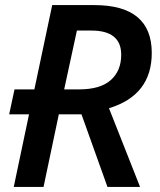

<svg xmlns="http://www.w3.org/2000/svg" viewBox="-20 -734 630 754"><path d="M34 0H151L211 -285H300L402 0H530L408 -309Q576 -360 576 -526Q576 -714 350 -714H185L115 -383H37L16 -285H94ZM232 -383 282 -614H339Q456 -614 456 -519Q456 -456 415 -419.5Q374 -383 291 -383Z"/></svg>

Font: Noto Sans UI Medium
Style: Italic
Weight: 500
Italic angle: -12°
Designer: Monotype Design Team
Foundry: Monotype Imaging Inc.
Version: Version 1.901